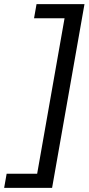

<svg xmlns="http://www.w3.org/2000/svg" viewBox="-88 -770 427 925"><path d="M-56 67H91L223 -682H76L88 -750H319L163 135H-68Z"/></svg>

Font: Cabin
Style: Italic
Weight: 400
Italic angle: -7°
Designer: Pablo Impallari
Foundry: Pablo Impallari. http://www.impallari.com Igino Marini. http://www.ikern.com
Version: Version 2.200